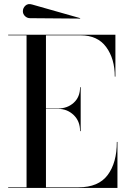

<svg xmlns="http://www.w3.org/2000/svg" viewBox="-20 -920 625 940"><path d="M127 -831Q113 -831 102.5 -841Q92 -851 92 -865Q92 -881 104.5 -892.5Q117 -904 137 -898L373 -831L372 -829ZM372 -278Q372 -327 340.5 -357Q309 -387 265 -387H205V-3H365Q462 -3 507 -63Q552 -123 552 -225H555V0H20V-3H110V-747H20V-750H545V-545H542Q542 -632 500 -689.5Q458 -747 375 -747H205V-389H265Q310 -389 341 -417Q372 -445 372 -493H375V-278Z"/></svg>

Font: Bodoni* 72
Style: Regular
Weight: 400
Version: Version 1.003